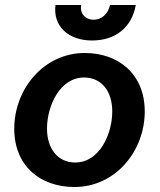

<svg xmlns="http://www.w3.org/2000/svg" viewBox="-20 -740 639 768"><path d="M278 8C442 8 559 -136 559 -294C559 -444 454 -528 319 -528C156 -528 37 -385 37 -225C37 -77 140 8 278 8ZM281 -90C212 -90 168 -144 168 -226C168 -315 219 -430 316 -430C386 -430 429 -376 429 -294C429 -204 378 -90 281 -90ZM348 -578C443 -578 508 -632 523 -720H420C413 -685 387 -661 354 -661C323 -661 298 -685 305 -720H202C191 -636 253 -578 348 -578Z"/></svg>

Font: Fixel Text 20240404 SemiBold
Style: Italic
Weight: 600
Width: 4
Italic angle: -10°
Designer: AlfaBravo + MacPaw
Foundry: Kyrylo Tkachov, Marchela Mozhyna, Serhii Makarenko, Maria Weinstein, Zakhar Kryvoshyya
Version: Version 1.211;Glyphs 3.2 (3225)